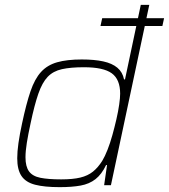

<svg xmlns="http://www.w3.org/2000/svg" viewBox="-20 -763 696 791"><path d="M394 -656 401 -688H656L649 -656ZM226 8Q163 8 124.5 -2Q86 -12 68.5 -38Q51 -64 51 -111Q51 -138 56 -173.5Q61 -209 71 -255Q88 -335 105.5 -386.5Q123 -438 149 -466.5Q175 -495 215.5 -506.5Q256 -518 317 -518Q369 -518 405.5 -510Q442 -502 463.5 -484Q485 -466 491 -436H495L560 -743H595L437 0H409L421 -83H417Q399 -45 373.5 -25Q348 -5 312 1.5Q276 8 226 8ZM232 -24Q280 -24 311 -31.5Q342 -39 363 -56Q384 -73 401 -100Q412 -118 423 -146Q434 -174 443 -206.5Q452 -239 459.5 -271.5Q467 -304 471 -332Q475 -360 475 -377Q475 -436 440.5 -461Q406 -486 326 -486Q271 -486 235 -478Q199 -470 176.5 -446.5Q154 -423 138 -377Q122 -331 106 -255Q96 -209 90.5 -174.5Q85 -140 85 -115Q85 -77 99.5 -57Q114 -37 146.5 -30.5Q179 -24 232 -24Z"/></svg>

Font: Saira Thin Thin
Style: Italic
Weight: 250
Italic angle: -12°
Version: Version 1.101